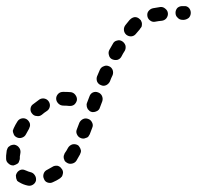

<svg xmlns="http://www.w3.org/2000/svg" viewBox="-28 -583 645 629"><path d="M90 8Q91 -2 86 -9Q81 -17 72 -19Q64 -21 58 -24Q54 -26 50 -27Q45 -28 41 -27Q37 -26 33 -23Q29 -20 27 -16Q25 -13 24 -8Q24 -4 25 1Q26 5 28 9Q31 12 35 14Q48 22 63 25Q72 27 80 22Q88 17 90 8ZM178 -14Q179 -18 178 -22Q177 -27 174 -30Q169 -38 160 -40Q150 -41 143 -36Q135 -31 127 -27Q118 -23 115 -14Q112 -5 116 3Q119 12 128 15Q137 18 145 14Q157 9 169 1Q172 -2 175 -5Q177 -9 178 -14ZM-8 -63Q-8 -68 -8 -73Q-7 -81 -6 -90Q-5 -94 -3 -98Q-1 -102 3 -104Q6 -107 11 -108Q15 -109 19 -109Q29 -107 34 -100Q40 -93 39 -83Q38 -77 37 -70Q37 -67 37 -64Q37 -60 35 -56Q34 -51 31 -48Q30 -48 29 -47Q29 -46 28 -46Q25 -45 22 -43Q20 -42 19 -42Q17 -41 15 -41Q6 -41 -1 -48Q-8 -54 -8 -63ZM236 -94Q235 -98 232 -102Q230 -106 226 -108Q218 -112 209 -110Q200 -107 195 -99Q190 -89 184 -81Q182 -77 181 -73Q180 -69 181 -64Q182 -60 184 -56Q187 -52 191 -50Q198 -45 208 -47Q217 -49 222 -56Q228 -66 234 -77Q236 -81 237 -85Q238 -90 236 -94ZM262 -193Q257 -195 253 -195Q248 -195 244 -193Q240 -191 237 -188Q234 -185 232 -181Q228 -170 224 -160Q220 -151 224 -143Q228 -134 236 -131Q240 -129 245 -129Q249 -129 253 -131Q258 -132 261 -135Q264 -139 266 -143Q270 -153 274 -164Q278 -173 274 -181Q270 -190 262 -193ZM16 -146Q17 -142 20 -138Q23 -135 27 -133Q35 -129 44 -132Q53 -135 57 -143Q62 -152 67 -161Q69 -165 70 -169Q71 -173 70 -178Q69 -182 66 -186Q64 -189 60 -192Q52 -197 43 -195Q34 -193 29 -185Q22 -174 17 -163Q15 -159 14 -155Q14 -150 16 -146ZM77 -211Q80 -207 84 -205Q88 -203 92 -203Q97 -202 101 -203Q105 -204 109 -207Q117 -214 125 -219Q133 -224 135 -233Q137 -242 132 -250Q127 -258 118 -260Q109 -262 101 -257Q91 -250 81 -242Q73 -237 72 -227Q71 -218 77 -211ZM294 -280Q285 -284 276 -280Q268 -276 265 -267L257 -246Q255 -242 256 -237Q256 -233 258 -229Q259 -225 263 -222Q266 -218 270 -217Q274 -215 279 -216Q283 -216 287 -218Q291 -219 295 -223Q298 -226 299 -230L307 -251Q310 -260 306 -269Q302 -277 294 -280ZM180 -282H179Q169 -282 163 -276Q156 -269 156 -260Q156 -255 158 -251Q160 -247 163 -244Q166 -241 170 -239Q175 -237 179 -237H180Q190 -237 198 -236Q208 -235 215 -240Q222 -246 224 -255Q225 -264 219 -272Q214 -279 205 -281Q193 -282 180 -282ZM329 -366Q320 -370 312 -366Q303 -363 299 -354Q295 -344 290 -333Q287 -325 290 -316Q294 -307 303 -304Q311 -300 320 -304Q328 -308 332 -316Q336 -327 341 -337Q344 -345 341 -354Q337 -363 329 -366ZM372 -448Q364 -453 355 -450Q346 -448 342 -440Q336 -430 330 -419Q326 -411 329 -402Q331 -393 339 -389Q348 -385 357 -387Q366 -390 370 -398Q375 -408 381 -417Q385 -425 383 -434Q380 -443 372 -448ZM436 -496Q437 -500 437 -505Q437 -509 435 -513Q434 -517 430 -520Q423 -527 414 -527Q405 -526 398 -519Q397 -518 396 -517Q389 -509 383 -501Q377 -493 378 -484Q379 -475 386 -469Q394 -463 403 -464Q412 -465 418 -473Q424 -480 430 -487Q431 -488 431 -489Q434 -492 436 -496ZM522 -540Q521 -549 513 -555Q506 -561 497 -560Q484 -558 473 -556Q464 -554 458 -546Q453 -539 455 -529Q457 -520 465 -515Q472 -510 481 -512Q491 -514 502 -515Q511 -516 517 -523Q523 -531 522 -540ZM597 -541Q597 -550 591 -557Q584 -564 575 -563H569Q560 -563 553 -557Q547 -550 547 -541Q547 -531 554 -525Q560 -518 570 -518H575Q584 -519 591 -525Q597 -532 597 -541Z"/></svg>

Font: FRB American Cursive Guidelines Dashed Extrabold
Style: Bold Italic
Weight: 800
Italic angle: -25°
Version: Version 2.0;Modular Font Editor K font №1